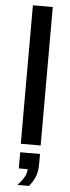

<svg xmlns="http://www.w3.org/2000/svg" viewBox="-62 -755 365 1001"><g transform="rotate(5 120.5 -255.0)"><path d="M172.4 -724.6V0H68.4V-724.6ZM172.9 96.2Q172.9 136.2 162.1 163.1Q151.4 189.9 129.9 215.3H69.8Q91.8 191.4 103.8 170.7Q115.7 149.9 115.7 128.9H69.3V44.4H172.9Z"/></g></svg>

Font: Arimo Medium
Style: Regular
Weight: 500
Designer: Steve Matteson
Foundry: Monotype Imaging Inc.
Version: Version 1.33